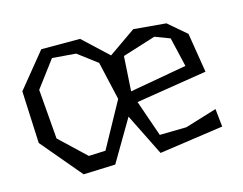

<svg xmlns="http://www.w3.org/2000/svg" viewBox="-80 -654 991 784"><g transform="rotate(-15 415.5 -262.0)"><path d="M459 -270 700 -313 671 -437 608 -461 468 -417ZM400 -254 363 -416 282 -477 182 -485 98 -373 115 -163 224 -60 295 -63ZM510 4 422 -173 319 2 184 7 40 -164 30 -385 149 -531H313L418 -433L533 -513L670 -501L746 -436L773 -269L473 -221L526 -68L639 -70L773 -111L781 -35Z"/></g></svg>

Font: Underdog
Style: Regular
Weight: 400
Designer: Sergey Steblina
Foundry: Sergey Steblina, Jovanny Lemonad
Version: Version 1.001; ttfautohint (v0.9)